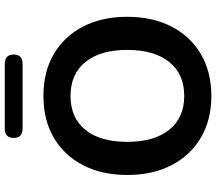

<svg xmlns="http://www.w3.org/2000/svg" viewBox="-72 -850 932 829"><g transform="rotate(-90 394.5 -436.0)"><path d="M394 10Q291 10 214.5 -35Q138 -80 95.5 -161.5Q53 -243 53 -353Q53 -463 95.5 -544.5Q138 -626 214.5 -670.5Q291 -715 394 -715Q498 -715 574.5 -670.5Q651 -626 693.5 -544.5Q736 -463 736 -353Q736 -243 693.5 -161.5Q651 -80 574.5 -35Q498 10 394 10ZM394 -107Q489 -107 541 -172Q593 -237 593 -353Q593 -469 541 -533.5Q489 -598 394 -598Q300 -598 248 -534Q196 -470 196 -353Q196 -237 248 -172Q300 -107 394 -107ZM254 -805Q213 -805 213 -843Q213 -882 254 -882H532Q573 -882 573 -843Q573 -805 532 -805Z"/></g></svg>

Font: Chiron GoRound TC SB
Style: Regular
Weight: 500
Designer: Ryoko NISHIZUKA 西塚涼子 (kana, bopomofo & ideographs); Paul D. Hunt (Latin, Greek & Cyrillic); Sandoll Communications 산돌커뮤니
Foundry: Adobe
Version: Version 1.000;hotconv 1.1.1;makeotfexe 2.6.0